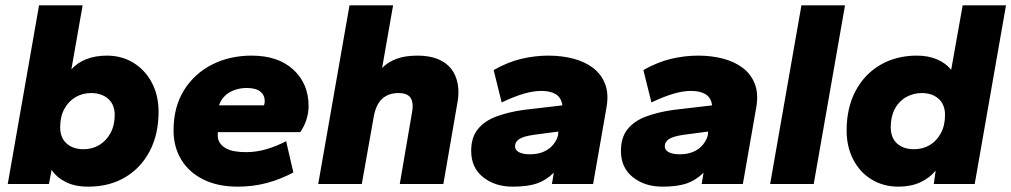

<svg xmlns="http://www.w3.org/2000/svg" viewBox="-20 -688 3782 718"><path d="M310 10Q260 10 225.5 -7.5Q191 -25 173 -53L163 0H9L126 -668H289L247 -429Q270 -454 303.5 -467Q337 -480 380 -480Q435 -480 478.5 -453.5Q522 -427 547.5 -379.5Q573 -332 573 -270Q573 -186 540 -123Q507 -60 448 -25Q389 10 310 10ZM292 -130Q325 -130 351 -145.5Q377 -161 393 -190Q409 -219 409 -258Q409 -297 384.5 -318.5Q360 -340 321 -340Q288 -340 262 -324.5Q236 -309 220.5 -280.5Q205 -252 205 -212Q205 -173 229 -151.5Q253 -130 292 -130Z M869 10Q794 10 740 -17Q686 -44 657.5 -91.5Q629 -139 629 -200Q629 -288 668 -350.5Q707 -413 773 -446.5Q839 -480 921 -480Q1020 -480 1077 -427.5Q1134 -375 1134 -291Q1134 -266 1126 -241Q1118 -216 1103 -194H795Q792 -173 799.5 -158.5Q807 -144 822 -135Q837 -126 857 -122.5Q877 -119 900 -119Q939 -119 977.5 -130.5Q1016 -142 1050 -160L1077 -43Q1028 -17 977 -3.5Q926 10 869 10ZM799 -294H967Q970 -300 970 -310Q970 -332 953.5 -345.5Q937 -359 903 -359Q879 -359 857.5 -351.5Q836 -344 821 -329.5Q806 -315 799 -294Z M1170 0 1287 -668H1450L1409 -434Q1432 -457 1464 -468.5Q1496 -480 1541 -480Q1585 -480 1616.5 -467.5Q1648 -455 1667 -431Q1686 -407 1692 -372.5Q1698 -338 1689 -295L1638 0H1475L1521 -269Q1524 -284 1523 -297Q1522 -310 1517 -319.5Q1512 -329 1500.5 -334.5Q1489 -340 1470 -340Q1432 -340 1408.5 -318Q1385 -296 1377 -248L1333 0Z M1897 10Q1831 10 1786.5 -25.5Q1742 -61 1742 -124Q1742 -174 1767 -205Q1792 -236 1836.5 -252.5Q1881 -269 1938 -277L2083 -294Q2081 -309 2074.5 -319.5Q2068 -330 2058 -336Q2048 -342 2034.5 -345Q2021 -348 2005 -348Q1975 -348 1940 -338Q1905 -328 1856 -305L1826 -426Q1879 -456 1929.5 -468Q1980 -480 2031 -480Q2081 -480 2124.5 -468.5Q2168 -457 2198.5 -433.5Q2229 -410 2243 -373.5Q2257 -337 2248 -286L2198 0H2044L2051 -42Q2021 -13 1986.5 -1.5Q1952 10 1897 10ZM1962 -111Q1992 -111 2014 -121Q2036 -131 2049.5 -148Q2063 -165 2067 -183L2068 -196L1977 -184Q1936 -178 1921 -167.5Q1906 -157 1906 -141Q1906 -127 1920.5 -119Q1935 -111 1962 -111Z M2457 10Q2391 10 2346.5 -25.5Q2302 -61 2302 -124Q2302 -174 2327 -205Q2352 -236 2396.5 -252.5Q2441 -269 2498 -277L2643 -294Q2641 -309 2634.5 -319.5Q2628 -330 2618 -336Q2608 -342 2594.5 -345Q2581 -348 2565 -348Q2535 -348 2500 -338Q2465 -328 2416 -305L2386 -426Q2439 -456 2489.5 -468Q2540 -480 2591 -480Q2641 -480 2684.5 -468.5Q2728 -457 2758.5 -433.5Q2789 -410 2803 -373.5Q2817 -337 2808 -286L2758 0H2604L2611 -42Q2581 -13 2546.5 -1.5Q2512 10 2457 10ZM2522 -111Q2552 -111 2574 -121Q2596 -131 2609.5 -148Q2623 -165 2627 -183L2628 -196L2537 -184Q2496 -178 2481 -167.5Q2466 -157 2466 -141Q2466 -127 2480.5 -119Q2495 -111 2522 -111Z M2860 0 2977 -668H3140L3023 0Z M3339 10Q3284 10 3240 -16.5Q3196 -43 3171 -91Q3146 -139 3146 -200Q3146 -284 3179 -347Q3212 -410 3271.5 -445Q3331 -480 3409 -480Q3451 -480 3484 -466Q3517 -452 3537 -427L3580 -668H3742L3625 0H3472L3479 -50Q3456 -22 3421 -6Q3386 10 3339 10ZM3398 -130Q3431 -130 3457 -145.5Q3483 -161 3498.5 -190Q3514 -219 3514 -258Q3514 -297 3490 -318.5Q3466 -340 3427 -340Q3395 -340 3368 -324.5Q3341 -309 3326 -280.5Q3311 -252 3311 -212Q3311 -173 3334.5 -151.5Q3358 -130 3398 -130Z"/></svg>

Font: Gantari ExtraBold
Style: Italic
Weight: 800
Italic angle: -10°
Designer: Anugrah Pasau
Foundry: Lafontype
Version: Version 1.000